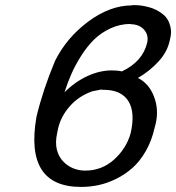

<svg xmlns="http://www.w3.org/2000/svg" viewBox="-20 -716 691 753"><path d="M491.2 -621.1 492.2 -622.1Q450.7 -622.1 413.3 -604.7Q376 -587.4 348.9 -560.8Q321.8 -534.2 298.3 -497.1Q274.9 -460 260 -426Q245.1 -392.1 232.9 -354Q273.9 -395 322.5 -417.5Q371.1 -439.9 418.9 -439.9Q441.9 -439.9 458 -436Q539.1 -474.1 557.1 -547.9Q564 -578.1 544.9 -599.6Q525.9 -621.1 491.2 -621.1ZM378.9 -363.8V-365.2Q372.6 -363.8 360.4 -361.6Q348.1 -359.4 341.8 -357.9Q289.1 -339.4 254.2 -299.8Q219.2 -260.3 208 -212.9L204.1 -193.8Q196.3 -158.2 202.6 -130.9Q209 -103.5 226.1 -84.7Q243.2 -65.9 265.9 -56.4Q288.6 -46.9 314 -46.9Q379.4 -46.9 427.5 -90.3Q475.6 -133.8 492.2 -192.9Q511.2 -275.4 483.4 -319.6Q455.6 -363.8 386.2 -363.8ZM497.1 -694.8 498 -695.8H509.8Q521 -695.8 533.9 -694.1Q546.9 -692.4 562.7 -688.2Q578.6 -684.1 592.3 -677.2Q606 -670.4 618.9 -660.2Q631.8 -649.9 639.2 -636Q646.5 -622.1 649.7 -604Q652.8 -585.9 647 -563L645 -554.2Q635.3 -511.2 601.3 -474.4Q567.4 -437.5 521 -410.2Q564 -388.7 583.7 -337.9Q603.5 -287.1 590.8 -231.9L585.9 -212.9Q574.7 -163.6 551.8 -123.5Q528.8 -83.5 500 -57.9Q471.2 -32.2 436.3 -14.9Q401.4 2.4 367.2 9.8Q333 17.1 297.9 17.1Q75.2 17.1 123 -257.8Q147.9 -362.3 195.8 -477.1Q241.2 -568.4 326.4 -631.6Q411.6 -694.8 497.1 -694.8Z"/></svg>

Font: Perun
Style: Italic
Weight: 400
Italic angle: -12°
Foundry: Stefan Peev, Context Ltd
Version: Version 001.000